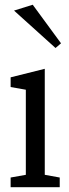

<svg xmlns="http://www.w3.org/2000/svg" viewBox="-20 -782 290 802"><path d="M167 -51.8 229.5 -40.5V0H24.4V-40.5L87.9 -51.8V-407.2L24.4 -418.5V-459L167 -494.6ZM116.7 -762.2 234.9 -601.1 211.9 -581.5 38.6 -737.8Z"/></svg>

Font: Habibi
Style: Regular
Weight: 400
Designer: Magnus Gaarde
Foundry: Magnus Gaarde
Version: Version 1.001